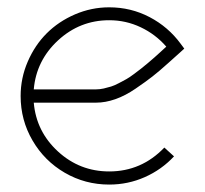

<svg xmlns="http://www.w3.org/2000/svg" viewBox="-20 -493 557 522"><path d="M241.2 -250Q251 -250 262 -252.4Q272.9 -254.9 282.2 -257.8Q291.5 -260.7 303.5 -267.1Q315.4 -273.4 323.5 -277.8Q331.5 -282.2 344.2 -291.7Q356.9 -301.3 363.3 -306.2Q369.6 -311 382.6 -322Q395.5 -333 399.9 -336.9Q404.3 -340.8 417.2 -352.5Q430.2 -364.3 432.1 -366.2Q402.8 -399.9 362.5 -418.9Q322.3 -438 276.9 -438Q197.3 -438 137.9 -383.3Q78.6 -328.6 71.8 -250ZM71.8 -213.9Q78.6 -135.3 137.7 -81.1Q196.8 -26.9 276.9 -26.9Q364.7 -26.9 426.8 -91.8L453.1 -67.9Q419.4 -31.7 373.8 -11.5Q328.1 8.8 276.9 8.8Q211.4 8.8 156 -23.4Q100.6 -55.7 68.4 -111.1Q36.1 -166.5 36.1 -231.9Q36.1 -280.8 55.4 -325.4Q74.7 -370.1 106.9 -402.3Q139.2 -434.6 183.8 -453.9Q228.5 -473.1 276.9 -473.1Q335.9 -473.1 386.7 -446.5Q437.5 -419.9 471.2 -374L481 -360.8L469.2 -350.1Q464.8 -346.2 438.2 -322.3Q411.6 -298.3 394 -284.7Q376.5 -271 348.6 -252Q320.8 -232.9 293.7 -223.4Q266.6 -213.9 241.2 -213.9Z"/></svg>

Font: Rawengulk
Style: Regular
Weight: 400
Version: Version 0.92